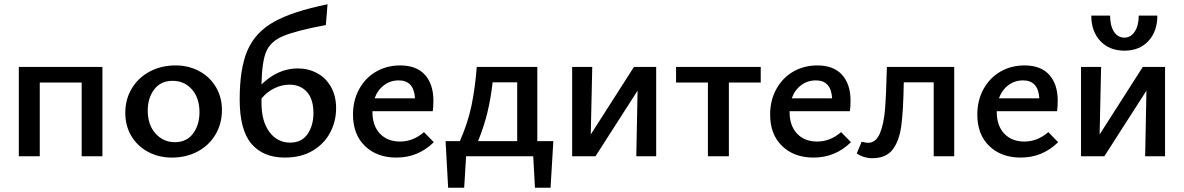

<svg xmlns="http://www.w3.org/2000/svg" viewBox="-20 -731 5538 898"><path d="M459 0H362V-345H166V0H68V-418H459Z M566 -203Q566 -267 596.5 -317.5Q627 -368 680.5 -396.5Q734 -425 801 -425Q863 -425 912.5 -398Q962 -371 990 -323.5Q1018 -276 1018 -217Q1018 -153 988 -102Q958 -51 904.5 -22.5Q851 6 784 6Q722 6 672 -21Q622 -48 594 -95.5Q566 -143 566 -203ZM913 -206Q913 -273 877.5 -313Q842 -353 787 -353Q732 -353 701.5 -313Q671 -273 671 -214Q671 -147 707.5 -106.5Q744 -66 798 -66Q853 -66 883 -106.5Q913 -147 913 -206Z M1552 -224Q1552 -164 1524.5 -111.5Q1497 -59 1443 -26.5Q1389 6 1312 6Q1211 6 1156 -58.5Q1101 -123 1101 -266Q1101 -411 1137.5 -495.5Q1174 -580 1261.5 -629Q1349 -678 1512 -711L1504 -614Q1362 -587 1303.5 -562Q1245 -537 1225 -489.5Q1205 -442 1203 -336Q1280 -411 1373 -411Q1421 -411 1462 -389.5Q1503 -368 1527.5 -325.5Q1552 -283 1552 -224ZM1446 -202Q1446 -267 1415.5 -301Q1385 -335 1334 -335Q1298 -335 1263 -318Q1228 -301 1203 -270V-249Q1203 -164 1240 -114Q1277 -64 1337 -64Q1391 -64 1418.5 -104Q1446 -144 1446 -202Z M2009 -66Q1936 6 1834 6Q1743 6 1687 -48Q1631 -102 1631 -195Q1631 -262 1660 -314.5Q1689 -367 1739 -396Q1789 -425 1852 -425Q1928 -425 1967.5 -381Q2007 -337 2007 -261Q2007 -229 2004 -211H1722V-207Q1722 -143 1757 -106Q1792 -69 1851 -69Q1912 -69 1963 -113ZM1732 -271H1921Q1916 -355 1845 -355Q1806 -355 1776 -332.5Q1746 -310 1732 -271Z M2568 -71 2555 147H2482L2474 0H2160L2151 147H2076L2064 -71H2131Q2169 -158 2185.5 -238.5Q2202 -319 2210 -418H2493V-71ZM2399 -71V-346H2284Q2276 -273 2260 -206.5Q2244 -140 2216 -71Z M3049 0H2956L2962 -307L2765 0H2656V-418H2750L2743 -102L2945 -418H3049Z M3538 -345H3389V0H3291V-345H3142V-418H3538Z M3960 -66Q3887 6 3785 6Q3694 6 3638 -48Q3582 -102 3582 -195Q3582 -262 3611 -314.5Q3640 -367 3690 -396Q3740 -425 3803 -425Q3879 -425 3918.5 -381Q3958 -337 3958 -261Q3958 -229 3955 -211H3673V-207Q3673 -143 3708 -106Q3743 -69 3802 -69Q3863 -69 3914 -113ZM3683 -271H3872Q3867 -355 3796 -355Q3757 -355 3727 -332.5Q3697 -310 3683 -271Z M4443 0H4347V-346H4207Q4205 -214 4195.5 -143Q4186 -72 4155 -31.5Q4124 9 4059 9Q4021 9 3987 -13L4010 -68Q4032 -63 4039 -63Q4077 -63 4095.5 -107.5Q4114 -152 4119.5 -222Q4125 -292 4128 -418H4443Z M4929 -66Q4856 6 4754 6Q4663 6 4607 -48Q4551 -102 4551 -195Q4551 -262 4580 -314.5Q4609 -367 4659 -396Q4709 -425 4772 -425Q4848 -425 4887.5 -381Q4927 -337 4927 -261Q4927 -229 4924 -211H4642V-207Q4642 -143 4677 -106Q4712 -69 4771 -69Q4832 -69 4883 -113ZM4652 -271H4841Q4836 -355 4765 -355Q4726 -355 4696 -332.5Q4666 -310 4652 -271Z M5429 0H5336L5342 -307L5145 0H5036V-418H5130L5123 -102L5325 -418H5429ZM5393 -658H5306Q5306 -612 5287.5 -583.5Q5269 -555 5239 -555Q5208 -555 5190 -583Q5172 -611 5172 -658H5084Q5084 -584 5126.5 -539Q5169 -494 5239 -494Q5309 -494 5351 -539Q5393 -584 5393 -658Z"/></svg>

Font: Ysabeau Semibold
Style: Regular
Weight: 600
Designer: Christian Thalmann (Catharsis Fonts)
Version: Version 0.003